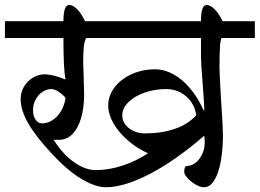

<svg xmlns="http://www.w3.org/2000/svg" viewBox="-29 -704 1064 787"><path d="M1015.6 -548.3H880.9Q870.6 -548.3 870.6 -426.8Q870.6 -402.3 877.4 -290Q884.8 -184.1 884.8 -151.9Q884.8 -91.8 876 -43Q867.2 5.9 849.6 34.7Q832 63.5 806.6 63.5Q791.5 63.5 772.5 52.2Q753.4 41 739.7 25.9Q726.1 10.7 726.1 1Q726.1 -12.2 729 -18.1Q731.9 -23.9 738.3 -23.9Q756.3 -23.9 772.9 -37.1Q789.6 -50.3 799.8 -72.3Q810.1 -94.2 810.1 -119.1Q810.1 -136.2 808.6 -146H806.2Q687 -43.5 583 10Q479 63.5 405.8 63.5Q361.8 63.5 304.9 29.5Q248 -4.4 184.6 -72.8Q119.6 -142.1 87.6 -196.8Q55.7 -251.5 55.7 -297.9Q55.7 -325.7 69.3 -348.9Q83 -372.1 106 -385.7Q128.9 -399.4 154.8 -399.4Q168 -399.4 190.4 -394.3Q212.9 -389.2 235.8 -379.4H239.7Q231 -414.6 231 -548.3H-8.8V-617.2H231Q231 -683.6 254.4 -683.6Q269.5 -683.6 286.6 -666.7Q303.7 -649.9 319.8 -617.2H794.9Q794.9 -653.8 801 -668.7Q807.1 -683.6 817.9 -683.6Q833 -683.6 850.3 -666.5Q867.7 -649.4 883.3 -617.2H1015.6ZM414.6 -272Q414.6 -311.5 440.4 -345.7Q466.3 -379.9 510.5 -399.9Q554.7 -419.9 606.9 -419.9Q645 -419.9 682.4 -399.2Q719.7 -378.4 751.2 -340.6Q782.7 -302.7 805.2 -252.4H808.6Q808.6 -271 801.8 -358.9Q794.9 -446.8 794.9 -466.3V-548.3H324.2Q316.9 -534.7 314.5 -511.7Q312 -488.8 312 -447.3Q312 -436 314 -385.3Q315.9 -332.5 315.9 -318.4Q315.9 -261.7 303.2 -219.2Q290.5 -176.8 267.3 -153.8Q244.1 -130.9 213.4 -130.9H190.9Q227.5 -72.8 273.7 -39.8Q319.8 -6.8 363.8 -6.8Q418.5 -6.8 474.4 -25.6Q530.3 -44.4 577.6 -75.7Q532.7 -95.7 495.4 -128.2Q458 -160.6 436.3 -198.2Q414.6 -235.8 414.6 -272ZM238.8 -304.2Q225.1 -319.3 209.5 -329.1Q193.8 -338.9 181.2 -338.9Q161.6 -338.9 144.3 -326.9Q127 -314.9 116.7 -295.2Q106.4 -275.4 106.4 -252.4Q106.4 -228 117.2 -213.1Q127.9 -198.2 143.1 -198.2Q166 -198.2 186.8 -211.9Q207.5 -225.6 221.9 -249.8Q236.3 -273.9 239.7 -304.2ZM775.4 -231Q772 -261.2 754.9 -285.9Q737.8 -310.5 711.2 -324.7Q684.6 -338.9 652.8 -338.9Q604 -338.9 562.5 -324Q521 -309.1 496.6 -284.4Q472.2 -259.8 472.2 -231Q472.2 -209.5 485.4 -192.6Q498.5 -175.8 519.8 -166.5Q541 -157.2 564.9 -157.2Q633.3 -157.2 687.3 -175.8Q741.2 -194.3 774.9 -231Z"/></svg>

Font: Dekko
Style: Regular
Weight: 400
Designer: Multiple
Foundry: Sorkin Type
Version: Version 2.001